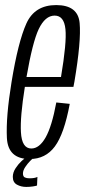

<svg xmlns="http://www.w3.org/2000/svg" viewBox="-20 -623 340 757"><path d="M97 4Q11.5 4 7.2 -79Q3 -162 25.5 -299.5Q51.5 -458.5 84.2 -530.8Q117 -603 201.5 -603Q287.5 -603 294 -532.2Q300.5 -461.5 273.5 -301.5Q271.5 -289.5 269.5 -280.5H78Q59 -161.5 62.5 -102Q66 -37.5 103.5 -37.5Q135 -37.5 159.8 -81Q184.5 -124.5 202 -219L255 -213.5Q233 -95 196.2 -45.5Q159.5 4 97 4ZM84.5 -319.5H220.5Q243.5 -456 238 -508Q232.5 -561.5 195.5 -561.5Q158 -561.5 132.5 -508Q108.5 -457.5 84.5 -319.5ZM83.5 114Q63 114 46.8 105Q30.5 96 30.5 74.5Q30.5 57 41.5 40.2Q52.5 23.5 64.8 12.2Q77 1 80 0H111Q109 1.5 99 11.5Q89 21.5 79.8 35.2Q70.5 49 70.5 61Q70.5 73 77.8 76.5Q85 80 96 80Q117.5 80 127.5 74.5L126 108.5Q122.5 110 110 112Q97.5 114 83.5 114Z"/></svg>

Font: Anybody Condensed Light
Style: Italic
Weight: 300
Width: 3
Italic angle: -10°
Designer: Tyler Finck
Foundry: Etcetera Type Company
Version: Version 1.010; ttfautohint (v1.8.3) -l 8 -r 50 -G 200 -x 14 